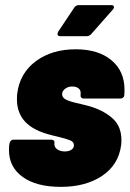

<svg xmlns="http://www.w3.org/2000/svg" viewBox="-20 -720 505 748"><path d="M15 -135Q15 -148 16 -155L17 -161Q18 -168 22.5 -172Q27 -176 33 -176H179Q185 -176 189 -173Q193 -170 192 -164Q190 -148 202 -139Q214 -130 232 -130Q248 -130 258 -136.5Q268 -143 268 -154Q268 -167 254 -173Q240 -179 207 -187Q158 -198 133 -209Q46 -246 46 -333Q46 -347 47 -355Q57 -435 119.5 -481.5Q182 -528 275 -528Q363 -528 414 -485.5Q465 -443 465 -371Q465 -355 464 -347Q463 -342 458.5 -339Q454 -336 448 -336H307Q300 -336 296.5 -340Q293 -344 294 -351V-352Q296 -367 287 -375Q278 -383 261 -383Q245 -383 233.5 -374Q222 -365 222 -353Q222 -339 239 -331Q256 -323 290 -316Q297 -314 312 -310.5Q327 -307 339 -303Q392 -285 422.5 -255Q453 -225 453 -174Q453 -162 452 -155Q442 -78 378 -35Q314 8 217 8Q122 8 68.5 -30.5Q15 -69 15 -135ZM204 -587Q204 -591 207 -597L269 -690Q275 -700 288 -700H413Q424 -700 424 -693Q424 -687 419 -682L336 -588Q328 -579 318 -579H216Q204 -579 204 -587Z"/></svg>

Font: Barlow Semi Condensed Black
Style: Italic
Weight: 900
Width: 4
Italic angle: -7°
Designer: Jeremy Tribby
Foundry: Tribby Type
Version: Version 1.408